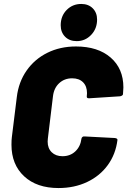

<svg xmlns="http://www.w3.org/2000/svg" viewBox="-20 -943 644 971"><path d="M38 -211Q38 -237 40 -250L65 -452Q74 -528 114.5 -586Q155 -644 219.5 -676Q284 -708 364 -708Q475 -708 539.5 -652Q604 -596 604 -501Q604 -491 602 -467Q602 -463 597.5 -460Q593 -457 587 -456L432 -446H429Q417 -446 419 -457Q420 -462 420 -472Q420 -507 400 -527Q380 -547 345 -547Q306 -547 279.5 -522.5Q253 -498 248 -457L222 -242Q221 -237 221 -227Q221 -193 241.5 -173Q262 -153 296 -153Q335 -153 361 -177.5Q387 -202 392 -242Q393 -247 397 -250.5Q401 -254 408 -253L561 -245Q575 -243 574 -235Q565 -163 525 -108Q485 -53 420.5 -22.5Q356 8 276 8Q166 8 102 -51.5Q38 -111 38 -211ZM287 -815Q287 -862 317 -892.5Q347 -923 391 -923Q427 -923 449 -901Q471 -879 471 -844Q471 -798 441 -766.5Q411 -735 368 -735Q331 -735 309 -757.5Q287 -780 287 -815Z"/></svg>

Font: Barlow Black
Style: Italic
Weight: 900
Italic angle: -7°
Designer: Jeremy Tribby
Foundry: Tribby Type
Version: Version 1.408